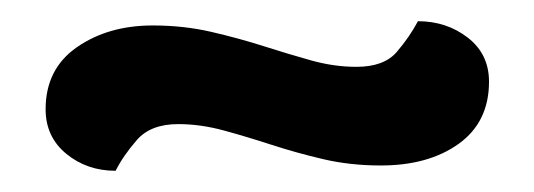

<svg xmlns="http://www.w3.org/2000/svg" viewBox="-20 -354 503 181"><path d="M316 -291Q342 -291 354 -305Q366 -319 374 -334Q401 -334 421 -318.5Q441 -303 441 -277Q441 -239 412.5 -218.5Q384 -198 339 -198Q310 -198 284.5 -204Q259 -210 236 -217.5Q213 -225 191 -231Q169 -237 148 -237Q122 -237 109 -222Q96 -207 89 -193Q62 -193 42.5 -209Q23 -225 23 -251Q23 -289 52.5 -309.5Q82 -330 124 -330Q153 -330 179 -324Q205 -318 228.5 -310.5Q252 -303 273.5 -297Q295 -291 316 -291Z"/></svg>

Font: Baloo Paaji 2 Medium
Style: Regular
Weight: 500
Designer: Shuchita Grover, Noopur Datye and Ek Type
Foundry: Ek Type
Version: Version 1.640;hotconv 1.0.111;makeotfexe 2.5.65597; ttfautoh